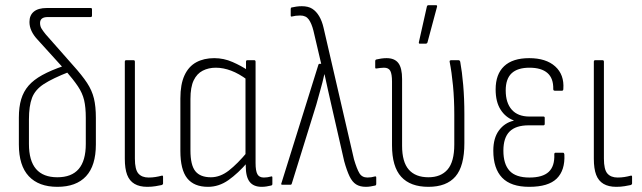

<svg xmlns="http://www.w3.org/2000/svg" viewBox="-20 -715 2485 743"><path d="M202 8Q130 8 91.5 -33Q53 -74 53 -156V-260Q53 -301 62 -331Q71 -361 90.5 -383.5Q110 -406 143.5 -424.5Q177 -443 227 -460L248 -437Q184 -412 150 -390Q116 -368 104 -336.5Q92 -305 92 -253V-158Q92 -93 119.5 -61Q147 -29 202 -29Q257 -29 284.5 -61Q312 -93 312 -158V-259Q312 -300 305.5 -327.5Q299 -355 281.5 -381Q264 -407 232 -444L125 -562Q110 -578 102 -595Q94 -612 94 -630Q94 -656 111 -670Q128 -684 161 -684H331Q336 -684 336 -679V-655Q336 -649 331 -649H165Q135 -649 135 -626Q135 -613 141.5 -603Q148 -593 157 -582L262 -463Q298 -423 317 -394Q336 -365 343.5 -334Q351 -303 351 -259V-156Q351 -74 313 -33Q275 8 202 8Z M550 8Q520 8 500.5 -3.5Q481 -15 472 -38.5Q463 -62 463 -101V-476Q463 -482 468 -482H497Q502 -482 502 -476V-101Q502 -59 515.5 -43.5Q529 -28 555 -28Q569 -28 581.5 -30Q594 -32 605 -35Q611 -37 611 -31V-5Q611 -1 606 1Q597 3 582 5.5Q567 8 550 8Z M785 8Q731 8 704.5 -25Q678 -58 678 -131V-334Q678 -389 694 -423.5Q710 -458 739.5 -474Q769 -490 809 -490Q846 -490 880 -475Q914 -460 939 -443L937 -406Q905 -430 874.5 -441.5Q844 -453 815 -453Q787 -453 764.5 -441.5Q742 -430 729.5 -404Q717 -378 717 -332V-133Q717 -76 736 -52.5Q755 -29 796 -29Q832 -29 865.5 -55Q899 -81 938 -128L939 -88Q901 -44 864 -18Q827 8 785 8ZM993 8Q961 8 946 -11.5Q931 -31 931 -73V-96L930 -106V-419L932 -434V-476Q932 -482 937 -482H964Q969 -482 969 -476V-84Q969 -54 976 -41Q983 -28 1001 -28Q1008 -28 1015 -29Q1022 -30 1029 -32Q1034 -34 1034 -28V-3Q1034 2 1029 3Q1021 5 1011.5 6.5Q1002 8 993 8Z M1396 8Q1373 8 1358 -1.5Q1343 -11 1332.5 -33Q1322 -55 1312 -91L1262 -310Q1255 -340 1249 -367.5Q1243 -395 1236 -427H1235Q1228 -395 1220 -367.5Q1212 -340 1204 -310L1109 -4Q1108 0 1103 0H1073Q1066 0 1069 -6L1212 -464Q1213 -468 1217 -468H1223L1193 -596Q1186 -624 1175 -639.5Q1164 -655 1142 -655Q1124 -655 1109 -651Q1105 -650 1105 -655V-680Q1105 -685 1108 -686Q1117 -688 1127 -689.5Q1137 -691 1148 -691Q1173 -691 1188.5 -681Q1204 -671 1215 -652.5Q1226 -634 1232 -608L1350 -98Q1361 -61 1371 -44.5Q1381 -28 1402 -28Q1417 -28 1430 -32Q1436 -34 1436 -28V-4Q1436 2 1432 3Q1423 5 1414 6.5Q1405 8 1396 8Z M1638 8Q1568 8 1532.5 -31Q1497 -70 1497 -153V-399Q1497 -428 1490.5 -440.5Q1484 -453 1466 -453Q1459 -453 1451.5 -452Q1444 -451 1437 -450Q1432 -449 1432 -454V-478Q1432 -484 1437 -485Q1445 -487 1455.5 -488.5Q1466 -490 1476 -490Q1507 -490 1521.5 -471Q1536 -452 1536 -409V-151Q1536 -88 1562 -58.5Q1588 -29 1638 -29Q1686 -29 1712 -59Q1738 -89 1738 -156V-271Q1738 -331 1733 -383.5Q1728 -436 1720 -476Q1719 -482 1726 -482H1755Q1759 -482 1761 -476Q1768 -438 1772.5 -386Q1777 -334 1777 -274V-161Q1777 -72 1742.5 -32Q1708 8 1638 8ZM1604 -546Q1600 -546 1601 -552L1632 -690Q1633 -693 1634.5 -694Q1636 -695 1638 -695H1667Q1673 -695 1671 -688L1634 -550Q1632 -546 1628 -546Z M2028 8Q1957 8 1923 -27.5Q1889 -63 1889 -132Q1889 -181 1911 -210.5Q1933 -240 1968 -248V-249Q1936 -261 1917 -291Q1898 -321 1898 -369Q1898 -428 1931 -459Q1964 -490 2028 -490Q2093 -490 2128.5 -458Q2164 -426 2160 -371Q2160 -364 2155 -364H2127Q2121 -364 2121 -370Q2122 -412 2098.5 -432.5Q2075 -453 2029 -453Q1983 -453 1960 -431.5Q1937 -410 1937 -365Q1937 -317 1960.5 -290.5Q1984 -264 2029 -264H2083Q2088 -264 2088 -259V-236Q2088 -230 2083 -230H2026Q1976 -230 1952 -206Q1928 -182 1928 -132Q1928 -80 1952 -54Q1976 -28 2029 -28Q2080 -28 2103.5 -50Q2127 -72 2125 -118Q2125 -124 2130 -124H2159Q2163 -124 2164 -117Q2167 -56 2134.5 -24Q2102 8 2028 8Z M2365 8Q2335 8 2315.5 -3.5Q2296 -15 2287 -38.5Q2278 -62 2278 -101V-476Q2278 -482 2283 -482H2312Q2317 -482 2317 -476V-101Q2317 -59 2330.5 -43.5Q2344 -28 2370 -28Q2384 -28 2396.5 -30Q2409 -32 2420 -35Q2426 -37 2426 -31V-5Q2426 -1 2421 1Q2412 3 2397 5.5Q2382 8 2365 8Z"/></svg>

Font: Sofia Sans Condensed ExtraLight
Style: Regular
Weight: 250
Version: Version 4.100